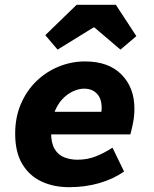

<svg xmlns="http://www.w3.org/2000/svg" viewBox="-20 -765 640 797"><path d="M267 12Q203 12 152.5 -11.5Q102 -35 72.5 -84Q43 -133 43 -210Q43 -278 66.5 -333Q90 -388 130.5 -427.5Q171 -467 223.5 -488.5Q276 -510 333 -510Q431 -510 484.5 -455.5Q538 -401 538 -314Q538 -282 531.5 -251Q525 -220 521 -207H154L170 -301H437L396 -279Q398 -288 400 -297.5Q402 -307 402 -317Q402 -356 382 -376.5Q362 -397 329 -397Q308 -397 283.5 -386Q259 -375 238.5 -353Q218 -331 205 -297Q192 -263 192 -216Q192 -172 206.5 -147Q221 -122 246.5 -112Q272 -102 301 -102Q343 -102 378 -116Q413 -130 447 -152L495 -53Q451 -22 392.5 -5Q334 12 267 12ZM219 -559 168 -619 298 -745H461L546 -615L480 -559L372 -651H368Z"/></svg>

Font: Source Code Pro ExtraBold
Style: Italic
Weight: 800
Italic angle: -11°
Monospace: yes
Designer: Paul D. Hunt, Teo Tuominen
Foundry: Adobe Systems Incorporated
Version: Version 1.016;hotconv 1.0.116;makeotfexe 2.5.65601